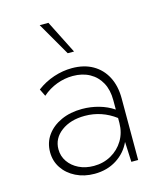

<svg xmlns="http://www.w3.org/2000/svg" viewBox="-111 -813 754 903"><g transform="rotate(-15 265.5 -361.0)"><path d="M451.7 0H418.5L414.1 -98.1Q391.6 -48.8 345.2 -19.5Q298.8 9.8 237.8 9.8Q187.5 9.8 147.2 -10.3Q106.9 -30.3 84 -64.7Q61 -99.1 61 -142.6Q61 -189 86.4 -224.4Q111.8 -259.8 156.2 -280Q200.7 -300.3 258.3 -300.3Q300.3 -300.3 340.1 -289.1Q379.9 -277.8 411.6 -256.3V-302.2Q411.6 -352.1 392.3 -387.5Q373 -422.9 338.1 -442.1Q303.2 -461.4 256.3 -461.4Q216.3 -461.4 178 -447Q139.6 -432.6 107.9 -404.8L90.8 -439.9Q128.4 -468.3 172.9 -483.2Q217.3 -498 262.2 -498Q320.3 -498 362.8 -473.9Q405.3 -449.7 428.5 -405.3Q451.7 -360.8 451.7 -300.3ZM244.1 -26.9Q290.5 -26.9 328.4 -48.1Q366.2 -69.3 388.7 -106.4Q411.1 -143.6 411.6 -190.9V-215.3Q378.4 -240.2 341.1 -252.9Q303.7 -265.6 262.7 -265.6Q192.4 -265.6 147.5 -231.9Q102.5 -198.2 102.5 -145.5Q102.5 -111.8 121.1 -85Q139.6 -58.1 171.6 -42.5Q203.6 -26.9 244.1 -26.9ZM292.5 -570.8H261.7L168.5 -732.4H210.9Z"/></g></svg>

Font: Kumbh Sans ExtraLight
Style: Regular
Weight: 250
Version: Version 1.005